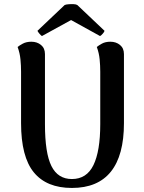

<svg xmlns="http://www.w3.org/2000/svg" viewBox="-20 -914 709 948"><path d="M592 -647V-306Q592 -147 527.5 -66.5Q463 14 335 14Q210 14 147 -63Q84 -140 84 -306V-560Q84 -590 81 -621Q78 -652 67 -682Q75 -689 92.5 -698.5Q110 -708 135 -708Q163 -708 182.5 -692Q202 -676 202 -647V-301Q202 -158 234 -94Q266 -30 335 -30Q408 -30 441.5 -99Q475 -168 475 -301V-560Q475 -590 472 -621Q469 -652 458 -682Q466 -689 483 -698.5Q500 -708 525 -708Q553 -708 572.5 -692Q592 -676 592 -647ZM362 -889 496 -762Q496 -758 488 -748.5Q480 -739 474 -736L331 -815L187 -736Q182 -739 174 -748.5Q166 -758 165 -762L299 -889Q305 -892 318 -893Q331 -894 343.5 -893.5Q356 -893 362 -889Z"/></svg>

Font: Arima Thin SemiBold
Style: Regular
Weight: 600
Version: Version 1.100